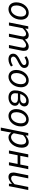

<svg xmlns="http://www.w3.org/2000/svg" viewBox="2024 -2562 743 4831"><g transform="rotate(90 2395.5 -146.5)"><path d="M212 12C345 12 475 -119 475 -303C475 -424 406 -498 301 -498C168 -498 39 -367 39 -183C39 -62 107 12 212 12ZM220 -52C153 -52 117 -100 117 -188C117 -324 204 -434 293 -434C360 -434 397 -386 397 -298C397 -163 310 -52 220 -52Z M545 0H622L690 -344C747 -404 798 -431 827 -431C875 -431 897 -406 897 -357C897 -340 894 -326 889 -300L828 0H906L975 -344C1032 -404 1083 -431 1111 -431C1159 -431 1181 -406 1181 -357C1181 -340 1179 -326 1173 -300L1113 0H1190L1252 -310C1258 -337 1260 -354 1260 -377C1260 -452 1227 -498 1146 -498C1095 -498 1036 -462 974 -403C966 -456 938 -498 861 -498C811 -498 753 -461 702 -413H698L706 -486H642Z M1472 12C1546 12 1608 -19 1654 -52L1626 -99C1584 -70 1530 -49 1480 -49C1432 -49 1404 -74 1404 -110C1404 -222 1690 -237 1690 -387C1690 -455 1641 -498 1558 -498C1494 -498 1439 -474 1393 -437L1426 -391C1464 -419 1506 -437 1550 -437C1595 -437 1617 -413 1617 -381C1617 -285 1331 -272 1331 -107C1331 -32 1383 12 1472 12Z M1913 12C2046 12 2176 -119 2176 -303C2176 -424 2107 -498 2002 -498C1869 -498 1740 -367 1740 -183C1740 -62 1808 12 1913 12ZM1921 -52C1854 -52 1818 -100 1818 -188C1818 -324 1905 -434 1994 -434C2061 -434 2098 -386 2098 -298C2098 -163 2011 -52 1921 -52Z M2429 12C2552 12 2642 -59 2642 -155C2642 -210 2607 -245 2556 -254V-258C2614 -277 2657 -325 2657 -387C2657 -458 2608 -498 2523 -498C2390 -498 2254 -371 2254 -146C2254 -50 2319 12 2429 12ZM2440 -49C2372 -49 2326 -87 2326 -154C2326 -180 2328 -204 2331 -226H2457C2529 -226 2569 -202 2569 -152C2569 -94 2515 -49 2440 -49ZM2506 -436C2557 -436 2581 -414 2581 -371C2581 -325 2540 -284 2453 -284H2345C2377 -382 2444 -436 2506 -436Z M2898 12C3031 12 3161 -119 3161 -303C3161 -424 3092 -498 2987 -498C2854 -498 2725 -367 2725 -183C2725 -62 2793 12 2898 12ZM2906 -52C2839 -52 2803 -100 2803 -188C2803 -324 2890 -434 2979 -434C3046 -434 3083 -386 3083 -298C3083 -163 2996 -52 2906 -52Z M3190 205H3267L3297 46L3315 -58H3317C3342 -17 3383 12 3434 12C3568 12 3696 -135 3696 -322C3696 -435 3642 -498 3556 -498C3496 -498 3438 -463 3389 -422H3386L3392 -486H3328ZM3431 -53C3393 -53 3360 -72 3332 -122L3379 -354C3424 -404 3483 -433 3528 -433C3582 -433 3617 -393 3617 -311C3617 -176 3528 -53 3431 -53Z M3766 0H3843L3886 -218H4105L4062 0H4139L4237 -486H4159L4120 -286H3901L3940 -486H3863Z M4437 12C4495 12 4553 -27 4604 -74H4608L4601 0H4664L4761 -486H4684L4615 -142C4556 -82 4509 -55 4472 -55C4422 -55 4400 -80 4400 -130C4400 -147 4403 -161 4408 -186L4468 -486H4391L4329 -176C4323 -150 4321 -132 4321 -109C4321 -35 4355 12 4437 12Z"/></g></svg>

Font: Source Sans Pro
Style: Italic
Weight: 400
Italic angle: -11°
Designer: Paul D. Hunt
Foundry: Adobe Systems Incorporated
Version: Version 3.006;hotconv 1.0.111;makeotfexe 2.5.65597